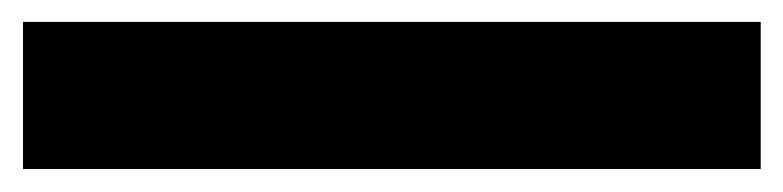

<svg xmlns="http://www.w3.org/2000/svg" viewBox="-24 14 697 171"><path d="M-3.5 164.5V33.5H653.5V164.5Z"/></svg>

Font: Trispace
Style: Bold
Weight: 700
Designer: Tyler Finck
Foundry: Etcetera Type Company
Version: Version 1.210; ttfautohint (v1.8.3)